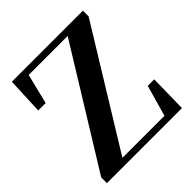

<svg xmlns="http://www.w3.org/2000/svg" viewBox="-198 -882 1024 1024"><g transform="rotate(-45 313.5 -370.5)"><path d="M26 0H592L596 -213H547L497 -37H180L586 -698V-741H50L41 -533H97L139 -703H433L26 -43Z"/></g></svg>

Font: Noto Serif CJK HK
Style: Bold
Weight: 700
Designer: Ryoko NISHIZUKA 西塚涼子 (kana & ideographs); Frank Grießhammer (Latin, Greek & Cyrillic); Wenlong ZHANG 张文龙 (bopomofo); San
Foundry: Adobe
Version: Version 2.001;hotconv 1.1.0;makeotfexe 2.6.0